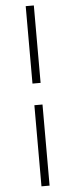

<svg xmlns="http://www.w3.org/2000/svg" viewBox="-68 -848 453 1154"><g transform="rotate(-5 158.0 -271.5)"><path d="M133.8 271.9V-217.5H182.8V271.9ZM182.8 -348H133.8V-815.2H182.8Z"/></g></svg>

Font: Noto Serif SC ExtraLight
Style: Regular
Weight: 200
Designer: Ryoko NISHIZUKA 西塚涼子 (kana & ideographs); Frank Grießhammer (Latin, Greek & Cyrillic); Wenlong ZHANG 张文龙 (bopomofo); San
Foundry: Adobe
Version: Version 2.002-H1;hotconv 1.1.0;makeotfexe 2.6.0